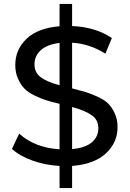

<svg xmlns="http://www.w3.org/2000/svg" viewBox="-20 -840 661 980"><path d="M580 -191Q580 -112 520.5 -57Q461 -2 348 7V120H284V7Q211 3 145.5 -20.5Q80 -44 41 -80L78 -158Q157 -86 284 -78V-310Q243 -320 217 -328Q191 -336 157.5 -352Q124 -368 105 -387.5Q86 -407 72 -438Q58 -469 58 -508Q58 -587 115.5 -642Q173 -697 284 -706V-820H348V-707Q468 -702 551 -646L518 -566Q437 -617 348 -622V-389Q391 -378 416 -370.5Q441 -363 476.5 -347Q512 -331 531.5 -312Q551 -293 565.5 -262Q580 -231 580 -191ZM156 -512Q156 -469 189 -445Q222 -421 284 -405V-621Q220 -613 188 -583.5Q156 -554 156 -512ZM348 -79Q415 -85 448.5 -113.5Q482 -142 482 -185Q482 -229 447.5 -252.5Q413 -276 348 -294Z"/></svg>

Font: Montserrat
Style: Regular
Weight: 500
Designer: Julieta Ulanovsky
Foundry: Julieta Ulanovsky
Version: Version 7.200;PS 007.200;hotconv 1.0.88;makeotf.lib2.5.64775